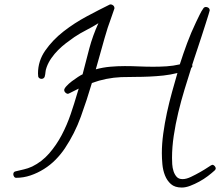

<svg xmlns="http://www.w3.org/2000/svg" viewBox="-20 -760 993 866"><path d="M953.1 0Q953.1 3.9 948.2 8.8Q935.5 20.5 917.5 34.2Q899.4 47.9 878.9 59.1Q858.4 70.3 837.9 78.1Q817.4 85.9 799.8 85.9Q768.6 85.9 751 70.3Q733.4 54.7 724.1 31.2Q714.8 7.8 712.4 -19.5Q710 -46.9 710 -69.3Q710 -110.4 716.3 -157.2Q722.7 -204.1 732.9 -251.5Q743.2 -298.8 755.9 -344.7Q768.6 -390.6 780.3 -430.7Q749 -422.9 717.3 -419.4Q685.5 -416 653.8 -414.6Q622.1 -413.1 590.3 -413.1Q558.6 -413.1 526.4 -412.1Q459 -409.2 394.5 -385.7Q372.1 -309.6 344.7 -233.9Q317.4 -158.2 272.5 -90.8Q254.9 -64.5 231 -40Q207 -15.6 178.2 2.4Q149.4 20.5 117.7 31.2Q85.9 42 52.7 42Q46.9 42 43.5 36.6Q40 31.2 40 26.4Q40 14.6 50.8 12.7Q70.3 7.8 87.9 3.9Q105.5 0 125 -8.8Q168.9 -30.3 201.7 -67.9Q234.4 -105.5 258.3 -150.9Q282.2 -196.3 298.8 -245.1Q315.4 -293.9 328.1 -337.9L335 -360.4Q333 -359.4 325.2 -355.5Q317.4 -351.6 309.6 -347.7Q301.8 -343.8 294.9 -340.3Q288.1 -336.9 287.1 -336.9Q280.3 -336.9 274.9 -342.3Q269.5 -347.7 269.5 -353.5Q269.5 -360.4 279.8 -371.6Q290 -382.8 304.2 -393.6Q318.4 -404.3 332 -413.1Q345.7 -421.9 352.5 -424.8Q367.2 -483.4 382.8 -541.5Q398.4 -599.6 423.8 -655.3Q397.5 -638.7 369.6 -624.5Q341.8 -610.4 315.4 -592.8Q296.9 -580.1 277.8 -565.4Q258.8 -550.8 242.2 -534.2Q225.6 -517.6 211.9 -498Q198.2 -478.5 190.4 -457Q185.5 -443.4 185.1 -434.6Q184.6 -425.8 181.6 -414.1Q179.7 -409.2 175.8 -406.7Q171.9 -404.3 167 -404.3Q162.1 -404.3 157.7 -407.2Q153.3 -410.2 152.3 -415V-414.1Q152.3 -418 151.9 -421.4Q151.4 -424.8 151.4 -428.7Q151.4 -485.4 184.6 -532.7Q217.8 -580.1 266.6 -618.2Q315.4 -656.2 371.1 -686Q426.8 -715.8 470.7 -737.3Q472.7 -738.3 474.6 -739.3Q476.6 -740.2 478.5 -740.2Q485.4 -740.2 490.7 -735.4Q496.1 -730.5 496.1 -723.6V-721.7Q488.3 -699.2 481 -678.2Q473.6 -657.2 465.8 -634.8Q451.2 -587.9 438.5 -541Q425.8 -494.1 412.1 -447.3Q444.3 -456.1 477.1 -459Q509.8 -461.9 543 -461.9Q575.2 -461.9 607.4 -460.4Q639.6 -459 671.9 -459Q702.1 -459 731.9 -460.9Q761.7 -462.9 791 -469.7Q806.6 -518.6 824.2 -565.9Q841.8 -613.3 864.3 -660.2Q872.1 -675.8 879.9 -692.4Q887.7 -709 897.5 -722.7Q901.4 -728.5 909.2 -728.5Q915 -728.5 920.4 -724.6Q925.8 -720.7 925.8 -712.9Q925.8 -710.9 920.4 -693.8Q915 -676.8 907.2 -651.9Q899.4 -627 889.6 -597.2Q879.9 -567.4 871.1 -541Q862.3 -514.6 855.5 -494.1Q848.6 -473.6 846.7 -466.8Q846.7 -465.8 847.2 -464.8Q847.7 -463.9 847.7 -462.9Q847.7 -457 842.8 -454.1Q828.1 -408.2 812.5 -356.9Q796.9 -305.7 784.2 -252.9Q771.5 -200.2 763.7 -147.9Q755.9 -95.7 755.9 -47.9Q755.9 -36.1 756.8 -19.5Q757.8 -2.9 762.7 12.2Q767.6 27.3 776.9 37.6Q786.1 47.9 803.7 47.9Q820.3 47.9 841.8 37.6Q863.3 27.3 883.8 15.6Q904.3 3.9 919.4 -6.3Q934.6 -16.6 937.5 -16.6Q943.4 -16.6 948.2 -11.2Q953.1 -5.9 953.1 0Z"/></svg>

Font: Calligraffiti
Style: Regular
Weight: 400
Designer: Dathan Boardman
Foundry: Open Window
Version: Version 1.000